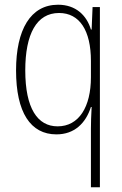

<svg xmlns="http://www.w3.org/2000/svg" viewBox="-20 -625 518 813"><path d="M365 -80V168H403V-595H372L368 -500H365C347 -560 301 -605 226 -605C109 -605 48 -499 48 -327C48 -149 109 -56 219 -56C295 -56 343 -103 365 -172H368C366 -140 365 -101 365 -80ZM224 -90C139 -90 87 -166 87 -327C87 -481 135 -570 230 -570C317 -570 365 -496 365 -367V-298C365 -172 314 -90 224 -90Z"/></svg>

Font: Noto Sans Malayalam UI Condensed ExtraLight
Style: Regular
Weight: 200
Width: 3
Designer: Jelle Bosma - Monotype Design Team
Foundry: Monotype Imaging Inc.
Version: Version 2.104